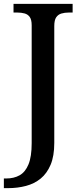

<svg xmlns="http://www.w3.org/2000/svg" viewBox="-34 -734 422 994"><path d="M-14 240V190H-2Q38 190 67.5 173.5Q97 157 113.5 117Q130 77 130 7V-603Q130 -632 120 -646Q110 -660 93 -664.5Q76 -669 57 -669H36V-714H342V-669H321Q301 -669 284 -664Q267 -659 257 -644.5Q247 -630 247 -599V6Q247 74 228 119Q209 164 176.5 190.5Q144 217 100.5 228.5Q57 240 8 240Z"/></svg>

Font: Noto Serif Kannada Medium
Style: Regular
Weight: 500
Version: Version 2.003